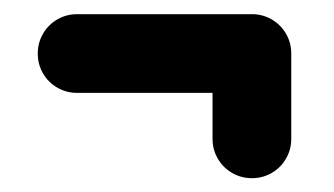

<svg xmlns="http://www.w3.org/2000/svg" viewBox="-20 -383 472 271"><path d="M391.1 -307.4Q391.1 -292.2 383.7 -279.4Q376.3 -266.7 363.5 -259.3Q350.7 -251.9 335.6 -251.9H88.9Q73.7 -251.9 60.9 -259.3Q48.1 -266.7 40.7 -279.4Q33.3 -292.2 33.3 -307.4Q33.3 -322.6 40.7 -335.4Q48.1 -348.1 60.9 -355.6Q73.7 -363 88.9 -363H335.6Q350.7 -363 363.5 -355.6Q376.3 -348.1 383.7 -335.4Q391.1 -322.6 391.1 -307.4ZM335.6 -131.5Q320.4 -131.5 307.6 -138.9Q294.8 -146.3 287.4 -159.1Q280 -171.9 280 -187V-307.4H391.1V-187Q391.1 -171.9 383.7 -159.1Q376.3 -146.3 363.5 -138.9Q350.7 -131.5 335.6 -131.5Z"/></svg>

Font: 26F Galaxy Sans Black
Style: Regular
Weight: 900
Designer: C₂₉H₂₅N₃O₅
Version: Version 1.100